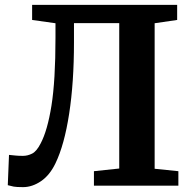

<svg xmlns="http://www.w3.org/2000/svg" viewBox="-20 -763 795 789"><path d="M74.5 6Q47 6 36 3.8Q25 1.5 12 -2L17 -126.5Q32.5 -125 44 -123.8Q55.5 -122.5 74.5 -122.5Q93.5 -122.5 112 -131.8Q130.5 -141 147 -173.5Q175 -226 191.5 -329Q208 -432 208 -608V-667.5L112 -681V-743H708V-681L615.5 -667.5V-69.5L713 -59.5V0H366V-59.5L470 -70.5V-668H284V-588.5Q284 -424 264.2 -295.8Q244.5 -167.5 208 -92Q184.5 -43 148.5 -18.5Q112.5 6 74.5 6Z"/></svg>

Font: Merriweather
Style: Bold
Weight: 700
Designer: Eben Sorkin
Foundry: Eben Sorkin
Version: Version 2.100; ttfautohint (v1.7.19-72a1) -l 8 -r 50 -G 200 